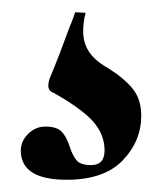

<svg xmlns="http://www.w3.org/2000/svg" viewBox="-20 -19 272 314"><path d="M116 32Q116 51 125.5 65.5Q135 80 156 92Q182 108 196.5 125.5Q211 143 211 170Q211 212 180.5 243.5Q150 275 89 275Q14 275 14 227Q14 212 26 200Q38 188 54 188Q73 188 81 196.5Q89 205 94 221Q99 236 105.5 243.5Q112 251 129 251Q151 251 151 227Q151 201 132.5 180Q114 159 68 133Q59 130 59 121Q59 114 63 105Q78 69 95 22Q96 21 103 1L120 2Q116 17 116 32Z"/></svg>

Font: Cormorant SC
Style: Bold
Weight: 700
Designer: Christian Thalmann (Catharsis Fonts)
Foundry: Catharsis Fonts
Version: Version 4.000